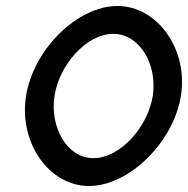

<svg xmlns="http://www.w3.org/2000/svg" viewBox="-20 -610 628 641"><path d="M67 -290C42 -134 144 11 277 11C410 11 559 -134 584 -290C609 -446 505 -590 372 -590C239 -590 92 -446 67 -290ZM162 -290C178 -394 269 -497 358 -497C447 -497 506 -394 490 -290C474 -186 381 -82 292 -82C203 -82 146 -186 162 -290Z"/></svg>

Font: Charger Sport
Style: SeBdNrwObl
Weight: 600
Designer: Jasper
Foundry: Cannot Into Space Fonts
Version: Version 1.1